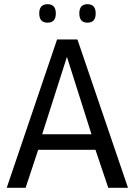

<svg xmlns="http://www.w3.org/2000/svg" viewBox="-20 -895 641 915"><path d="M12 0 252 -707H349L590 0H496L435 -181H162L102 0ZM181 -255H416L299 -624ZM397 -787Q358 -787 358 -831Q358 -875 397 -875Q436 -875 436 -831Q436 -787 397 -787ZM207 -787Q167 -787 167 -831Q167 -875 207 -875Q246 -875 246 -831Q246 -787 207 -787Z"/></svg>

Font: Georama
Style: Regular
Weight: 400
Designer: Jean-Baptiste Levee
Foundry: Production Type
Version: Version 1.000